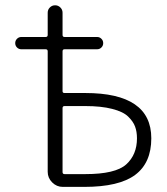

<svg xmlns="http://www.w3.org/2000/svg" viewBox="-20 -735 637 733"><path d="M218.8 -386.7Q218.8 -379.9 226.6 -379.9H305.7Q557.6 -379.9 557.6 -207Q557.6 -113.3 496.1 -67.4Q434.6 -21.5 301.8 -21.5H219.7Q196.3 -21.5 179.2 -38.6Q162.1 -55.7 162.1 -79.1V-539.1Q162.1 -546.9 154.3 -546.9H61.5Q51.8 -546.9 44.9 -553.7Q38.1 -560.5 38.1 -570.3Q38.1 -580.1 44.9 -586.9Q51.8 -593.8 61.5 -593.8H154.3Q162.1 -593.8 162.1 -601.6V-686.5Q162.1 -698.2 170.4 -706.5Q178.7 -714.8 190.4 -714.8Q202.1 -714.8 210.4 -706.5Q218.8 -698.2 218.8 -686.5V-601.6Q218.8 -593.8 226.6 -593.8H350.6Q360.4 -593.8 367.2 -586.9Q374 -580.1 374 -570.3Q374 -560.5 367.2 -553.7Q360.4 -546.9 350.6 -546.9H226.6Q218.8 -546.9 218.8 -539.1ZM218.8 -78.1Q218.8 -70.3 226.6 -70.3H305.7Q420.9 -70.3 461.9 -107.4Q502.9 -144.5 502.9 -207Q502.9 -232.4 495.6 -252Q488.3 -271.5 469.2 -290Q450.2 -308.6 408.2 -319.3Q366.2 -330.1 305.7 -330.1H226.6Q218.8 -330.1 218.8 -322.3Z"/></svg>

Font: Gen Jyuu Gothic P Light
Style: Regular
Weight: 200
Designer: [Source Han Sans]
Ryoko NISHIZUKA  (kana & ideographs); Paul D. Hunt (Latin, Greek & Cyrillic); Wenlong ZHANG  (bopomofo
Version: Version 1.002.20150607